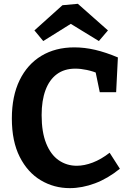

<svg xmlns="http://www.w3.org/2000/svg" viewBox="-20 -961 672 993"><path d="M341 12Q259 12 190.8 -28.7Q122.7 -69.3 82 -149.7Q41.3 -230 41.3 -348.3Q41.3 -463.7 81.3 -546Q121.3 -628.3 194 -672.2Q266.7 -716 364.7 -716Q417.3 -716 472.3 -703.2Q527.3 -690.3 589.7 -664L580.7 -484H496L471.7 -601.3L496 -578.3Q461.3 -592.3 429.3 -599.2Q397.3 -606 369.7 -606Q312.7 -606 274 -577.3Q235.3 -548.7 215.3 -494.8Q195.3 -441 195.3 -365.7Q195.3 -278 218.7 -219.7Q242 -161.3 283.3 -132.5Q324.7 -103.7 377 -103.7Q416 -103.7 459.7 -120.3Q503.3 -137 547 -171L600 -88.3Q537.7 -37.7 471.2 -12.8Q404.7 12 341 12ZM203.7 -748.7 158 -803.7 303 -934 382.7 -941.3 538.3 -803.7 491.3 -748.7 296 -868.3 393 -867Z"/></svg>

Font: Bitter Thin
Style: Regular
Weight: 100
Designer: Sol Matas, and Bitter project Authors
Foundry: Sol Matas
Version: Version 2.002